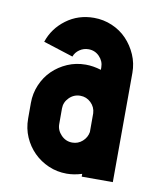

<svg xmlns="http://www.w3.org/2000/svg" viewBox="-64 -805 523 614"><g transform="rotate(10 197.5 -497.5)"><path d="M49 -648Q64 -693 103 -722Q142 -751 193 -751Q224 -751 252 -739Q280 -727 300 -706Q320 -685 332 -657.5Q344 -630 344 -599L343 -244H242V-253Q216 -245 193 -245Q161 -245 133.5 -257Q106 -269 85.5 -289.5Q65 -310 53 -337.5Q41 -365 41 -397V-448Q41 -479 53 -507Q65 -535 85.5 -555Q106 -575 133.5 -587Q161 -599 193 -599Q217 -599 243 -591V-599Q243 -619 228.5 -634Q214 -649 193 -649Q177 -649 164 -640Q151 -631 146 -617ZM142 -397Q142 -377 157 -361.5Q172 -346 193 -346Q212 -346 226 -358.5Q240 -371 243 -389V-448V-450Q242 -470 227.5 -484Q213 -498 193 -498Q172 -498 157 -483Q142 -468 142 -448Z"/></g></svg>

Font: Transit CAT
Style: Regular
Weight: 400
Designer: Peter Wiegel
Foundry: Peter Wiegel
Version: 1.000